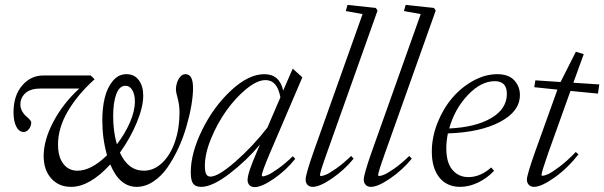

<svg xmlns="http://www.w3.org/2000/svg" viewBox="-20 -745 2445 777"><path d="M267.6 11.2Q217.8 11.2 187.3 -22.9Q156.7 -57.1 156.7 -113.8Q156.7 -177.7 195.8 -252Q234.9 -326.2 300.8 -386.7H143.6Q103.5 -386.7 83 -368.2Q62.5 -349.6 62.5 -322.8Q62.5 -308.1 69.3 -295.4Q76.2 -282.7 84.5 -275.9Q92.8 -269 99.6 -261.7Q106.4 -254.4 106.4 -249.5Q106.4 -234.9 97.2 -222.9Q87.9 -210.9 75.7 -210.9Q57.1 -210.9 45.9 -232.7Q34.7 -254.4 34.7 -290.5Q34.7 -358.4 69.6 -398.9Q104.5 -439.5 154.8 -439.5H347.2L362.8 -424.3Q294.4 -362.8 254.6 -294.9Q214.8 -227.1 214.8 -160.6Q214.8 -110.4 236.1 -82.3Q257.3 -54.2 293.5 -54.2Q349.1 -54.2 413.1 -116.7Q394 -184.1 394 -258.3Q394 -308.1 403.8 -348.9Q413.6 -389.6 436.3 -417.2Q459 -444.8 491.7 -444.8Q523.9 -444.8 541.7 -420.7Q559.6 -396.5 559.6 -357.9Q559.6 -312 533.4 -248.8Q507.3 -185.5 465.3 -127.4Q498.5 -54.2 562 -54.2Q603 -54.2 636.5 -86.2Q669.9 -118.2 688.2 -171.9Q706.5 -225.6 706.5 -289.6Q706.5 -318.8 699.2 -346.2Q691.9 -373.5 691.9 -380.9Q691.9 -405.8 702.9 -425.3Q713.9 -444.8 731 -444.8Q761.2 -444.8 761.2 -388.2Q761.2 -358.4 754.4 -318.4Q747.6 -278.3 734.6 -233.4Q721.7 -188.5 701.7 -145Q681.6 -101.6 657.2 -66.7Q632.8 -31.7 600.3 -10.3Q567.9 11.2 533.2 11.2Q463.9 11.2 426.3 -79.6Q342.8 11.2 267.6 11.2ZM438 -275.4Q438 -211.9 453.1 -161.1Q485.8 -203.6 505.9 -249.8Q525.9 -295.9 525.9 -334Q525.9 -362.3 515.6 -380.1Q505.4 -397.9 487.8 -397.9Q463.4 -397.9 450.7 -364.3Q438 -330.6 438 -275.4Z M794.4 11.2Q771.5 11.2 761.7 -1.7Q752 -14.6 752 -47.4Q752 -125.5 798.1 -219.2Q844.2 -313 915 -378.9Q985.8 -444.8 1049.8 -444.8Q1111.3 -444.8 1126 -378.4L1164.6 -467.3L1203.6 -432.1L1071.3 -123Q1039.6 -48.3 1039.6 -35.2Q1039.6 -31.2 1043 -31.2Q1049.8 -31.2 1063.5 -36.9Q1077.1 -42.5 1105.2 -62.3Q1133.3 -82 1165 -112.8L1174.8 -102.1Q1137.7 -55.7 1088.4 -21.7Q1039.1 12.2 1010.7 12.2Q997.6 12.2 989.7 4.4Q981.9 -3.4 981.9 -17.1Q981.9 -43.9 1018.6 -128.4L1032.2 -160.2Q977.5 -94.7 908.2 -41.7Q838.9 11.2 794.4 11.2ZM809.1 -74.2Q809.1 -51.3 814.2 -40.8Q819.3 -30.3 832 -30.3Q863.3 -30.3 933.1 -91.3Q1002.9 -152.3 1062 -228.5L1114.7 -351.1Q1102.1 -420.9 1054.7 -420.9Q1021 -420.9 977.5 -385.5Q934.1 -350.1 897.2 -298.8Q860.4 -247.6 834.7 -185.5Q809.1 -123.5 809.1 -74.2Z M1245.6 11.2Q1232.4 11.2 1224.6 3.2Q1216.8 -4.9 1216.8 -18.6Q1216.8 -38.6 1248.5 -129.4L1447.3 -688L1379.4 -700.2L1386.2 -725.1L1501 -712.9L1507.8 -702.1L1302.2 -124Q1274.9 -47.9 1274.9 -36.6Q1274.9 -32.7 1279.3 -32.7Q1285.6 -32.7 1299.1 -38.1Q1312.5 -43.5 1340.8 -63.2Q1369.1 -83 1400.9 -113.8L1411.1 -103Q1373 -56.6 1323.5 -22.7Q1273.9 11.2 1245.6 11.2Z M1481 11.2Q1467.8 11.2 1460 3.2Q1452.1 -4.9 1452.1 -18.6Q1452.1 -38.6 1483.9 -129.4L1682.6 -688L1614.7 -700.2L1621.6 -725.1L1736.3 -712.9L1743.2 -702.1L1537.6 -124Q1510.3 -47.9 1510.3 -36.6Q1510.3 -32.7 1514.6 -32.7Q1521 -32.7 1534.4 -38.1Q1547.9 -43.5 1576.2 -63.2Q1604.5 -83 1636.2 -113.8L1646.5 -103Q1608.4 -56.6 1558.8 -22.7Q1509.3 11.2 1481 11.2Z M1842.3 11.2Q1788.6 11.2 1758.1 -26.6Q1727.5 -64.5 1727.5 -131.3Q1727.5 -189.5 1750.2 -247.1Q1772.9 -304.7 1809.6 -347.9Q1846.2 -391.1 1894.8 -418Q1943.4 -444.8 1992.2 -444.8Q2038.1 -444.8 2061 -420.2Q2084 -395.5 2084 -360.4Q2084 -294.4 2004.2 -252Q1924.3 -209.5 1792.5 -205.1Q1786.1 -172.4 1786.1 -145.5Q1786.1 -86.4 1811 -57.4Q1835.9 -28.3 1875.5 -28.3Q1924.3 -28.3 1967.8 -67.4L1979.5 -53.7Q1950.7 -23.4 1914.3 -6.1Q1877.9 11.2 1842.3 11.2ZM1982.4 -416.5Q1926.3 -416.5 1873 -360.1Q1819.8 -303.7 1797.9 -225.1Q1904.3 -230 1967.8 -267.1Q2031.2 -304.2 2031.2 -365.2Q2031.2 -416.5 1982.4 -416.5Z M2141.1 11.2Q2128.4 11.2 2120.4 3.2Q2112.3 -4.9 2112.3 -18.6Q2112.3 -36.6 2145 -129.4L2235.8 -382.3L2142.1 -392.1L2146.5 -419.9L2248.5 -413.1L2310.5 -535.6L2342.3 -525.9L2300.3 -410.2L2405.3 -403.3L2399.9 -366.2L2288.6 -377L2198.7 -126Q2171.4 -47.9 2171.4 -37.1Q2171.4 -33.7 2175.3 -33.7Q2182.6 -33.7 2197 -39.8Q2211.4 -45.9 2242.9 -69.3Q2274.4 -92.8 2310.1 -129.9L2320.8 -120.1Q2277.3 -64.5 2224.1 -26.6Q2170.9 11.2 2141.1 11.2Z"/></svg>

Font: Elstob Light
Style: Italic
Weight: 300
Italic angle: -20°
Designer: Peter S. Baker
Version: Version 1.015